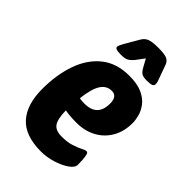

<svg xmlns="http://www.w3.org/2000/svg" viewBox="-218 -800 891 891"><g transform="rotate(45 227.0 -355.0)"><path d="M229 8Q125 8 76.5 -46Q28 -100 28 -202Q28 -295 54 -369.5Q80 -444 134 -487.5Q188 -531 271 -531Q324 -531 356.5 -516Q389 -501 406.5 -478Q424 -455 430.5 -430.5Q437 -406 437 -386Q437 -331 413 -289.5Q389 -248 347 -225.5Q305 -203 252 -203Q228 -203 209.5 -204.5Q191 -206 176 -209Q177 -153 192.5 -131Q208 -109 248 -109Q286 -109 312 -117.5Q338 -126 354 -134.5Q370 -143 378 -143Q386 -143 389 -130.5Q392 -118 393 -101Q394 -84 394 -70Q394 -51 368 -33Q342 -15 304 -3.5Q266 8 229 8ZM215 -292Q299 -292 299 -376Q299 -424 263 -424Q229 -424 209.5 -393.5Q190 -363 182 -295Q190 -293 198.5 -292.5Q207 -292 215 -292ZM175 -572Q152 -572 143.5 -575.5Q135 -579 135 -585Q135 -594 147 -615L189 -687Q200 -705 218 -711.5Q236 -718 274 -718Q313 -718 329.5 -711.5Q346 -705 353 -687L379 -615Q383 -605 384 -599Q385 -593 385 -590Q385 -580 376 -576Q367 -572 343 -572Q319 -572 309 -579Q299 -586 290 -602L268 -642L238 -602Q225 -586 212.5 -579Q200 -572 175 -572Z"/></g></svg>

Font: Asap Condensed
Style: Bold Italic
Weight: 700
Width: 3
Italic angle: -6°
Designer: Pablo Cosgaya
Foundry: Omnibus-Type
Version: Version 3.001; ttfautohint (v1.8.4.7-5d5b)